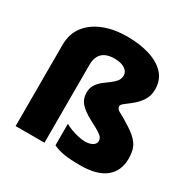

<svg xmlns="http://www.w3.org/2000/svg" viewBox="-171 -928 1092 1101"><g transform="rotate(30 375.0 -377.5)"><path d="M654 -581Q654 -539 634 -508.5Q614 -478 588.5 -457Q563 -436 543 -421.5Q523 -407 523 -396Q523 -377 549 -364.5Q575 -352 624 -320Q674 -289 697.5 -255Q721 -221 721 -163Q721 -79 664.5 -34.5Q608 10 500 10Q433 10 392 3.5Q351 -3 319 -19V-161Q336 -151 360 -142Q384 -133 409.5 -127.5Q435 -122 455 -122Q483 -122 502.5 -133Q522 -144 522 -164Q522 -175 516.5 -184.5Q511 -194 491.5 -207Q472 -220 431 -241Q370 -273 346 -301.5Q322 -330 322 -369Q322 -400 335.5 -421.5Q349 -443 369.5 -459.5Q390 -476 410.5 -490.5Q431 -505 444.5 -521.5Q458 -538 458 -561Q458 -586 433.5 -602.5Q409 -619 365 -619Q310 -619 283.5 -592.5Q257 -566 257 -517V0H66V-537Q66 -611 105 -661.5Q144 -712 211.5 -738.5Q279 -765 365 -765Q449 -765 514.5 -744.5Q580 -724 617 -683.5Q654 -643 654 -581Z"/></g></svg>

Font: Noto Sans Arabic Blk
Style: Regular
Weight: 900
Designer: Monotype Design Team, Nadine Chahine, Nizar Qandah and Khaled Hosny
Foundry: Monotype Imaging Inc.
Version: Version 2.012; ttfautohint (v1.8.4.7-5d5b)